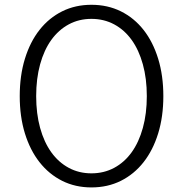

<svg xmlns="http://www.w3.org/2000/svg" viewBox="-20 -784 780 818"><path d="M369.5 14.5Q438.6 14.5 495 -13.6Q551.4 -41.8 591.6 -93Q631.8 -144.1 653.9 -215.7Q675.9 -287.3 675.9 -374.5Q675.9 -461.8 653.9 -533.6Q631.8 -605.5 591.6 -656.6Q551.4 -707.7 495 -735.7Q438.6 -763.6 369.5 -763.6Q300.9 -763.6 244.8 -735.7Q188.6 -707.7 148.4 -656.6Q108.2 -605.5 86.1 -533.6Q64.1 -461.8 64.1 -374.5Q64.1 -287.3 86.1 -215.7Q108.2 -144.1 148.4 -93Q188.6 -41.8 244.8 -13.6Q300.9 14.5 369.5 14.5ZM369.5 -45.5Q316.4 -45.5 273 -68.9Q229.5 -92.3 198.6 -135.2Q167.7 -178.2 150.9 -239.1Q134.1 -300 134.1 -374.5Q134.1 -449.1 150.9 -510Q167.7 -570.9 198.6 -613.9Q229.5 -656.8 273 -680.2Q316.4 -703.6 369.5 -703.6Q422.7 -703.6 466.4 -680.2Q510 -656.8 540.9 -613.9Q571.8 -570.9 588.6 -510Q605.5 -449.1 605.5 -374.5Q605.5 -300 588.6 -239.1Q571.8 -178.2 540.9 -135.2Q510 -92.3 466.4 -68.9Q422.7 -45.5 369.5 -45.5Z"/></svg>

Font: Spartan MB
Style: Regular
Weight: 212
Designer: Matt Bailey, Mirko Velimirovic
Foundry: Matt Bailey
Version: Version 1.005